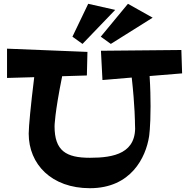

<svg xmlns="http://www.w3.org/2000/svg" viewBox="-20 -966 978 1010"><path d="M764 -247C764 -247 772 -295 772 -407C772 -450 771 -503 767 -566L938 -580L934 -703L511 -699L519 -545L673 -558C690 -405 690 -316 690 -316C703 -159 579 -136 453 -136C327 -136 267 -173 267 -302C267 -302 267 -367 307 -565L437 -569L440 -693L17 -710V-556L160 -560C142 -414 131 -300 131 -263C131 -102 251 24 453 24C670 24 747 -139 764 -247ZM444 -946 361 -773 414 -735 586 -914ZM653 -946 510 -773 563 -735 783 -873Z"/></svg>

Font: Peralta
Style: Regular
Weight: 400
Designer: Astigmatic (AOETI)
Foundry: Astigmatic (AOETI)
Version: Version 1.000